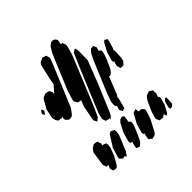

<svg xmlns="http://www.w3.org/2000/svg" viewBox="-191 -815 957 957"><g transform="rotate(-45 288.0 -336.0)"><path d="M349 -565 246 -314 220 -256 203 -242 200 -247 193 -260 194 -268 209 -345 221 -374 210 -376 201 -378 196 -387 191 -396 192 -407 206 -453 267 -600 286 -644 303 -672 320 -685H335L343 -680L351 -669L350 -661L346 -641L350 -642L356 -643L358 -637L363 -624L362 -611ZM246 -595 189 -458 157 -382 138 -357 130 -350 118 -348H110L101 -356L95 -362L94 -372L97 -385L96 -384L89 -379L74 -382L68 -383L60 -396L56 -414L66 -463L92 -509L100 -517L120 -524L133 -521L141 -519L143 -514L149 -502L148 -493V-491L180 -528L186 -561L204 -639L212 -651L228 -658L233 -661L247 -657L255 -654L256 -649L260 -634L257 -623ZM385 -492 364 -439 363 -435 353 -411 341 -378 285 -246 284 -244 278 -229 269 -213 256 -202 257 -212V-213L252 -210L245 -212L234 -215L233 -221L228 -235L230 -242L236 -266L257 -317L335 -504L362 -567L376 -576L381 -578L383 -573L386 -559ZM345 -194 334 -191 329 -189 324 -199 321 -207 324 -218 328 -229 322 -230 321 -235 319 -245 321 -263 337 -308 390 -435 409 -479 422 -505 437 -521 447 -522 455 -523 459 -513 462 -505 459 -495 456 -485 459 -486 468 -477V-472L465 -456L454 -426L434 -382L423 -367L411 -358L403 -360L367 -269L359 -256L360 -250ZM512 -381 507 -363 499 -355 493 -348H480H474L472 -354L467 -368L471 -385L475 -393L470 -395L468 -405L482 -453L506 -497L515 -505L529 -497L528 -486L517 -448L511 -436L514 -432ZM47 -483 52 -472 54 -467 46 -456 42 -449 38 -456 35 -463 38 -471ZM141 -62 118 -21 108 -11 100 -10 86 -14 81 -31 89 -51 76 -50 69 -70 80 -146 92 -164 104 -171 111 -175 123 -173 132 -171 135 -161 139 -151 136 -140 145 -139 157 -134 159 -123 157 -104ZM307 -72 287 -28 276 -13 264 -4 247 -10V-21L254 -47L243 -51L242 -62L256 -111L279 -156L292 -169L307 -173L317 -164L316 -159L314 -143L310 -132H312L321 -123V-118L319 -102ZM499 -64 478 -25 467 -19 463 -30V-35L449 -24L432 -26H427L424 -32L418 -45L420 -56L429 -86L452 -137L464 -154L470 -160L486 -165L491 -167L501 -161L509 -156V-147L510 -135L502 -112L508 -113L509 -101ZM198 -36 185 -17 179 -15 180 -24 175 -23 163 -21 155 -28 149 -34 150 -47 165 -95 203 -155 216 -161 229 -154 234 -152 235 -137 232 -118 215 -76 211 -68 209 -63ZM399 -64 367 -3 358 7 342 12 337 13 328 6 321 1V-10L327 -35H321L319 -46L333 -94L361 -145L376 -150L382 -151L383 -139L384 -131L396 -132L405 -128L414 -117L413 -106ZM517 -30H505L503 -41L512 -74L524 -86L531 -83V-75L530 -48L528 -40Z"/></g></svg>

Font: Rubik Marker Hatch
Style: Regular
Weight: 400
Designer: Hubert and Fischer, NaN
Foundry: Hubert & Fischer, NaN
Version: Version 2.200